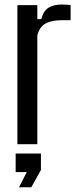

<svg xmlns="http://www.w3.org/2000/svg" viewBox="-20 -622 329 828"><path d="M55 0V-600H141V-539.5H158Q167 -574.5 188.8 -588.5Q210.5 -602.5 247 -602.5Q256.5 -602.5 266 -601.8Q275.5 -601 284.5 -600.5V-535H247.5Q201.5 -535 175.8 -520.2Q150 -505.5 141 -469V0ZM62 185.5 95.5 120H47.5V40H156.5V111L115 185.5Z"/></svg>

Font: Big Shoulders
Style: Regular
Weight: 400
Designer: Patric King
Foundry: XO Type Co
Version: Version 2.002